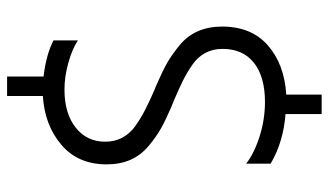

<svg xmlns="http://www.w3.org/2000/svg" viewBox="-213 -608 928 542"><g transform="rotate(-90 251.0 -337.0)"><path d="M408 -650C380.7 -664 346.7 -673.3 306 -678V-781H251V-680C196.3 -676.7 150.5 -659.3 113.5 -628C76.5 -596.7 58 -554 58 -500C58 -474.7 62.3 -452.2 71 -432.5C79.7 -412.8 92.8 -395.7 110.5 -381C128.2 -366.3 144.8 -354.7 160.5 -346C176.2 -337.3 196.3 -327.7 221 -317C222.3 -316.3 224 -315.7 226 -315C228 -314.3 229.7 -313.7 231 -313C232.3 -312.3 234 -311.7 236 -311C258 -301.7 276.8 -293.2 292.5 -285.5C308.2 -277.8 323.5 -268.8 338.5 -258.5C353.5 -248.2 364.8 -235.8 372.5 -221.5C380.2 -207.2 384 -191 384 -173C384 -134.3 370.8 -104.7 344.5 -84C318.2 -63.3 281.3 -53 234 -53C201.3 -53 169.2 -58 137.5 -68C105.8 -78 80 -90.7 60 -106V-37C100.7 -13 147.3 1 200 5V107H255V7C311.7 3.7 357.8 -13.5 393.5 -44.5C429.2 -75.5 447 -118.7 447 -174C447 -199.3 442.7 -222 434 -242C425.3 -262 412.3 -279.2 395 -293.5C377.7 -307.8 361.2 -319.5 345.5 -328.5C329.8 -337.5 309.7 -347.3 285 -358C281 -360 275.3 -362.3 268 -365C246.7 -374.3 228.2 -383 212.5 -391C196.8 -399 181.7 -408.2 167 -418.5C152.3 -428.8 141.2 -441.2 133.5 -455.5C125.8 -469.8 122 -486 122 -504C122 -538.7 135.3 -566.5 162 -587.5C188.7 -608.5 224.3 -619 269 -619C293.7 -619 319 -615.3 345 -608C371 -600.7 392 -591.7 408 -581Z"/></g></svg>

Font: Hind Light
Style: Regular
Weight: 300
Designer: Manushi Parikh, Satya Rajpurohit
Foundry: Indian Type Foundry
Version: Version 1.201;PS 1.0;hotconv 1.0.78;makeotf.lib2.5.61930; tt